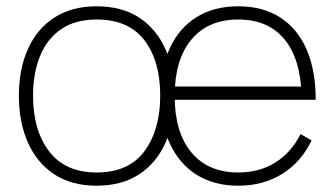

<svg xmlns="http://www.w3.org/2000/svg" viewBox="-20 -575 1063 610"><path d="M737 15Q660.5 15 605.2 -19.5Q550 -54 520 -118Q490 -182 490 -270Q490 -358.5 519.8 -422.5Q549.5 -486.5 604.8 -520.8Q660 -555 737 -555Q814.5 -555 869.5 -520Q924.5 -485 953.8 -418.5Q983 -352 983 -258H938V-272Q935 -388.5 883.2 -450.8Q831.5 -513 737 -513Q641 -513 588 -449.2Q535 -385.5 535 -270Q535 -154.5 588 -90.8Q641 -27 737 -27Q804 -27 854.5 -58.5Q905 -90 935 -149L970 -129Q937 -60 876.5 -22.5Q816 15 737 15ZM517 -258V-300H957V-258ZM287 15Q207 15 152 -21.5Q97 -58 68.5 -122.5Q40 -187 40 -271Q40 -356 69 -420Q98 -484 153.2 -519.5Q208.5 -555 287 -555Q367.5 -555 422.5 -518.8Q477.5 -482.5 505.8 -418.5Q534 -354.5 534 -271Q534 -185.5 505.5 -121.2Q477 -57 421.8 -21Q366.5 15 287 15ZM287 -27Q389 -27 439 -94.8Q489 -162.5 489 -271Q489 -381.5 438.8 -447.2Q388.5 -513 287 -513Q218.5 -513 173.8 -482Q129 -451 107 -396.5Q85 -342 85 -271Q85 -161 136.2 -94Q187.5 -27 287 -27Z"/></svg>

Font: Manrope ExtraLight
Style: Regular
Weight: 200
Designer: Mikhail Sharanda
Foundry: Mikhail Sharanda
Version: Version 4.505